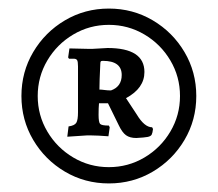

<svg xmlns="http://www.w3.org/2000/svg" viewBox="-20 -731 508 448"><path d="M30 -507Q30 -563 57.5 -609.5Q85 -656 131.5 -683.5Q178 -711 234 -711Q290 -711 336.5 -683.5Q383 -656 410.5 -609.5Q438 -563 438 -507Q438 -451 410.5 -404.5Q383 -358 336.5 -330.5Q290 -303 234 -303Q178 -303 131.5 -330.5Q85 -358 57.5 -404.5Q30 -451 30 -507ZM400 -507Q400 -552 377.5 -590Q355 -628 317 -650.5Q279 -673 234 -673Q189 -673 151 -650.5Q113 -628 90.5 -590Q68 -552 68 -507Q68 -462 90.5 -424Q113 -386 151 -363.5Q189 -341 234 -341Q279 -341 317 -363.5Q355 -386 377.5 -424Q400 -462 400 -507ZM257 -439 232 -490H211Q210 -480 210 -463Q210 -446 213.5 -442Q217 -438 234 -438L236 -434L233 -413Q207 -415 194 -415H182L137 -412L140 -436Q154 -438 158 -444.5Q162 -451 162 -469V-576Q162 -587 160 -590.5Q158 -594 152 -594H141L139 -597L142 -618L185 -617H196L231 -619Q317 -619 317 -563Q317 -525 274 -502L299 -464Q317 -434 335 -434L337 -430Q336 -421 334 -417Q332 -413 324.5 -411.5Q317 -410 298 -409Q283 -409 274 -415.5Q265 -422 257 -439ZM264 -556Q264 -589 220 -589Q216 -589 215 -587.5Q214 -586 214 -581Q212 -541 212 -522Q217 -522 224 -521Q231 -520 239 -520Q264 -529 264 -556Z"/></svg>

Font: Alegreya
Style: Bold
Weight: 700
Designer: Juan Pablo del Peral
Foundry: Huerta Tipografica
Version: Version 2.008; ttfautohint (v1.8)